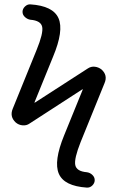

<svg xmlns="http://www.w3.org/2000/svg" viewBox="-20 -769 540 878"><path d="M115.2 -204.1Q101.6 -194.3 83.5 -195.8Q65.4 -197.3 51.8 -209Q23.4 -235.4 38.1 -271.5L147.5 -541Q178.7 -617.2 172.9 -646Q167 -674.8 119.1 -678.7Q105.5 -680.7 94.2 -690.9Q83 -701.2 83 -714.8Q83 -728.5 94.2 -739.3Q105.5 -750 119.1 -749Q222.7 -742.2 247.6 -685.5Q272.5 -628.9 222.7 -509.8L137.7 -300.8V-299.8H139.6L381.8 -456.1Q396.5 -465.8 413.6 -463.9Q430.7 -461.9 444.3 -451.2Q473.6 -424.8 458 -388.7L348.6 -119.1Q318.4 -43 324.2 -14.2Q330.1 14.6 377 18.6Q391.6 20.5 402.3 30.8Q413.1 41 413.1 54.7Q413.1 68.4 402.3 79.1Q391.6 89.8 377 88.9Q273.4 82 249 25.4Q224.6 -31.2 273.4 -150.4L358.4 -359.4V-360.4H356.4Z"/></svg>

Font: Rounded Mgen+ 2m regular
Style: Regular
Weight: 400
Designer: [Source Han Sans]
Ryoko NISHIZUKA  (kana & ideographs); Paul D. Hunt (Latin, Greek & Cyrillic); Wenlong ZHANG  (bopomofo
Version: Version 1.059.20150602